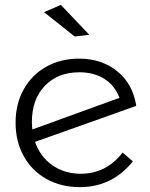

<svg xmlns="http://www.w3.org/2000/svg" viewBox="-20 -767 615 789"><path d="M230 -747 347 -624 287 -617 161 -717ZM484 -140 526 -104Q441 2 308 2Q231 2 171 -31.5Q111 -65 77.5 -125.5Q44 -186 44 -263Q44 -339 77 -399Q110 -459 169.5 -492.5Q229 -526 305 -526Q398 -526 462 -474Q526 -422 540 -332L124 -184Q145 -123 195 -88Q245 -53 312 -53Q416 -53 484 -140ZM111 -265Q111 -255 113 -235L471 -365Q451 -417 408 -443.5Q365 -470 306 -470Q218 -470 164.5 -414.5Q111 -359 111 -265Z"/></svg>

Font: TypoPRO Montserrat Alternates
Style: Regular
Weight: 300
Designer: Julieta Ulanovsky
Foundry: Julieta Ulanovsky
Version: Version 6.001